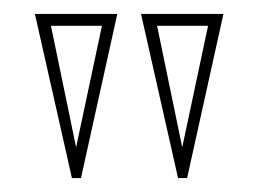

<svg xmlns="http://www.w3.org/2000/svg" viewBox="-20 -728 370 275"><path d="M83 -473 30 -708H148L96 -473ZM89 -517 126 -691H53ZM235 -473 182 -708H300L248 -473ZM241 -517 278 -691H205Z"/></svg>

Font: Kalnia Glaze Thin SemiBold
Style: Regular
Weight: 600
Version: Version 1.110